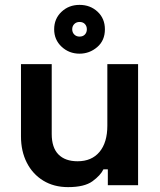

<svg xmlns="http://www.w3.org/2000/svg" viewBox="-20 -759 656 787"><path d="M259 8Q201 8 157.5 -18.5Q114 -45 90 -92Q66 -139 66 -200V-496H192V-210Q192 -154 219.5 -126Q247 -98 298 -98Q356 -98 388 -136.5Q420 -175 420 -244V-496H546V0H422V-65H404Q392 -40 359 -16Q326 8 259 8ZM306 -539Q263 -539 232.5 -567.5Q202 -596 202 -639Q202 -682 232 -710.5Q262 -739 306 -739Q350 -739 380 -711Q410 -683 410 -639Q410 -593 378.5 -566Q347 -539 306 -539ZM306 -609Q320 -609 328 -617.5Q336 -626 336 -639Q336 -652 328 -660.5Q320 -669 306 -669Q293 -669 284.5 -660.5Q276 -652 276 -639Q276 -626 284.5 -617.5Q293 -609 306 -609Z"/></svg>

Font: Space Grotesk Light
Style: Bold
Weight: 700
Version: Version 2.000